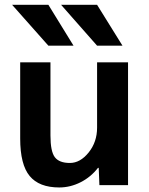

<svg xmlns="http://www.w3.org/2000/svg" viewBox="-20 -783 630 812"><path d="M193.4 -519.5V-210Q193.4 -142.6 211.9 -118.2Q230.5 -93.8 275.4 -93.8Q319.3 -93.8 355 -138.2Q390.6 -182.6 390.6 -243.2V-519.5H521.5V0H400.4L397.5 -73.2H394.5Q364.3 -34.2 320.8 -12.2Q277.3 9.8 230.5 9.8Q145.5 9.8 105.5 -38.6Q65.4 -86.9 65.4 -197.3V-519.5ZM184.6 -762.7 291 -589.8H184.6L31.2 -762.7ZM390.6 -762.7 498 -589.8H390.6L238.3 -762.7Z"/></svg>

Font: Mgen+ 1c bold
Style: Bold
Weight: 700
Designer: [Source Han Sans]
Ryoko NISHIZUKA  (kana & ideographs); Paul D. Hunt (Latin, Greek & Cyrillic); Wenlong ZHANG  (bopomofo
Version: Version 1.059.20150602